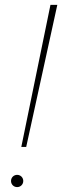

<svg xmlns="http://www.w3.org/2000/svg" viewBox="-20 -750 254 784"><path d="M214 -730H186L67 -150H87ZM25 -11C25 3 36 14 50 14C64 14 75 3 75 -11C75 -25 64 -36 50 -36C36 -36 25 -25 25 -11Z"/></svg>

Font: Nacelle Thin
Style: Italic
Weight: 100
Italic angle: -12°
Designer: Sora Sagano
Foundry: Sora Sagano
Version: Version 1.000;FEAKit 1.0